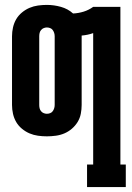

<svg xmlns="http://www.w3.org/2000/svg" viewBox="-20 -548 540 783"><path d="M335 215V123H360V-413Q349 -409 337 -406.5Q325 -404 313 -403V-120Q313 -102 309.5 -84Q306 -66 296.5 -50.5Q287 -35 273 -23Q259 -11 242.5 -4Q226 3 207.5 5.5Q189 8 171 8Q153 8 135 5.5Q117 3 100.5 -4Q84 -11 69.5 -23Q55 -35 46 -50.5Q37 -66 33 -84Q29 -102 29 -120V-400Q29 -418 33 -436Q37 -454 46 -469.5Q55 -485 69.5 -497Q84 -509 100.5 -516Q117 -523 135 -525.5Q153 -528 171 -528Q200 -528 228.5 -520Q257 -512 278 -493Q300 -494 321 -500.5Q342 -507 360 -520H471V123H493V215ZM171 -84Q178 -84 184.5 -86.5Q191 -89 195 -94.5Q199 -100 201 -106.5Q203 -113 203 -120V-400Q203 -407 201 -413.5Q199 -420 195 -425.5Q191 -431 184.5 -433.5Q178 -436 171 -436Q165 -436 158.5 -433.5Q152 -431 147.5 -425.5Q143 -420 141.5 -413.5Q140 -407 140 -400V-120Q140 -113 141.5 -106.5Q143 -100 147.5 -94.5Q152 -89 158.5 -86.5Q165 -84 171 -84Z"/></svg>

Font: Iosevka Curly Slab Heavy
Style: Regular
Weight: 900
Monospace: yes
Designer: Belleve Invis
Foundry: Belleve Invis
Version: Version 22.1.2; ttfautohint (v1.8.4)